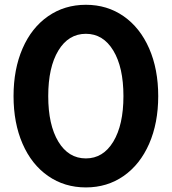

<svg xmlns="http://www.w3.org/2000/svg" viewBox="-20 -784 731 818"><path d="M76.1 -171.6Q37.7 -260 37.7 -374.5Q37.7 -489.1 76.1 -577.5Q114.5 -665.9 184.8 -714.8Q255 -763.6 345.9 -763.6Q436.8 -763.6 506.8 -714.8Q576.8 -665.9 615.5 -577.5Q654.1 -489.1 654.1 -374.5Q654.1 -260 615.5 -171.6Q576.8 -83.2 506.8 -34.3Q436.8 14.5 345.9 14.5Q255 14.5 184.8 -34.3Q114.5 -83.2 76.1 -171.6ZM345.9 -109.1Q419.5 -109.1 462.7 -180.5Q505.9 -251.8 505.9 -374.5Q505.9 -497.3 462.7 -568.6Q419.5 -640 345.9 -640Q271.8 -640 228.6 -568.6Q185.5 -497.3 185.5 -374.5Q185.5 -251.8 228.6 -180.5Q271.8 -109.1 345.9 -109.1Z"/></svg>

Font: Spartan MB
Style: Bold
Weight: 700
Designer: Matt Bailey, Mirko Velimirovic
Foundry: Matt Bailey
Version: Version 1.005